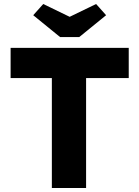

<svg xmlns="http://www.w3.org/2000/svg" viewBox="-20 -939 695 959"><path d="M239 0V-549H33V-700H623V-549H410V0ZM280 -754 146 -863 196 -919 328 -855 460 -919 510 -863 376 -754Z"/></svg>

Font: Readex Pro
Style: Bold
Weight: 700
Designer: Bonnie Shaver-Troup, Thomas Jockin
Foundry: Lexend
Version: Version 1.203; ttfautohint (v1.8.3)